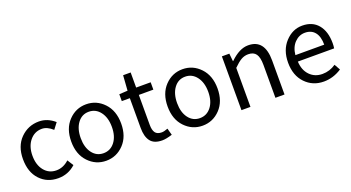

<svg xmlns="http://www.w3.org/2000/svg" viewBox="-49 -1251 3328 1821"><g transform="rotate(-20 1614.5 -341.0)"><path d="M305.7 12.7Q194.3 12.7 122.6 -63.5Q50.8 -139.6 50.8 -271.5Q50.8 -402.3 127.4 -479.5Q204.1 -556.6 313.5 -556.6Q399.4 -556.6 471.7 -493.2L424.8 -431.6Q370.1 -481.4 316.4 -481.4Q242.2 -481.4 194.3 -422.9Q146.5 -364.3 146.5 -271.5Q146.5 -177.7 192.9 -120.6Q239.3 -63.5 314.5 -63.5Q383.8 -63.5 442.4 -117.2L481.4 -55.7Q407.2 12.7 305.7 12.7Z M968.3 -64.5Q894.5 12.7 790 12.7Q685.5 12.7 611.8 -64.5Q538.1 -141.6 538.1 -271.5Q538.1 -401.4 611.8 -479Q685.5 -556.6 790 -556.6Q894.5 -556.6 968.3 -479Q1042 -401.4 1042 -271.5Q1042 -141.6 968.3 -64.5ZM676.8 -120.6Q719.7 -63.5 790 -63.5Q860.4 -63.5 904.3 -120.6Q948.2 -177.7 948.2 -271.5Q948.2 -365.2 904.3 -423.3Q860.4 -481.4 790 -481.4Q719.7 -481.4 676.8 -423.3Q633.8 -365.2 633.8 -271.5Q633.8 -177.7 676.8 -120.6Z M1355.5 12.7Q1272.5 12.7 1236.8 -34.2Q1201.2 -81.1 1201.2 -168V-468.8H1120.1V-538.1L1205.1 -543L1215.8 -695.3H1292V-543H1438.5V-468.8H1292V-166Q1292 -113.3 1311 -86.9Q1330.1 -60.5 1376 -60.5Q1399.4 -60.5 1437.5 -75.2L1456.1 -6.8Q1393.6 12.7 1355.5 12.7Z M1940.9 -64.5Q1867.2 12.7 1762.7 12.7Q1658.2 12.7 1584.5 -64.5Q1510.7 -141.6 1510.7 -271.5Q1510.7 -401.4 1584.5 -479Q1658.2 -556.6 1762.7 -556.6Q1867.2 -556.6 1940.9 -479Q2014.6 -401.4 2014.6 -271.5Q2014.6 -141.6 1940.9 -64.5ZM1649.4 -120.6Q1692.4 -63.5 1762.7 -63.5Q1833 -63.5 1877 -120.6Q1920.9 -177.7 1920.9 -271.5Q1920.9 -365.2 1877 -423.3Q1833 -481.4 1762.7 -481.4Q1692.4 -481.4 1649.4 -423.3Q1606.4 -365.2 1606.4 -271.5Q1606.4 -177.7 1649.4 -120.6Z M2157.2 0V-543H2232.4L2240.2 -464.8H2243.2Q2336.9 -556.6 2425.8 -556.6Q2591.8 -556.6 2591.8 -343.8V0H2500V-332Q2500 -408.2 2475.6 -442.4Q2451.2 -476.6 2397.5 -476.6Q2358.4 -476.6 2325.2 -457Q2292 -437.5 2248 -393.6V0Z M2986.3 12.7Q2875 12.7 2800.8 -64.5Q2726.6 -141.6 2726.6 -271.5Q2726.6 -398.4 2799.8 -477.5Q2873 -556.6 2971.7 -556.6Q3074.2 -556.6 3130.9 -488.3Q3187.5 -419.9 3187.5 -301.8Q3187.5 -275.4 3183.6 -250H2817.4Q2821.3 -163.1 2871.1 -111.3Q2920.9 -59.6 2998 -59.6Q3071.3 -59.6 3133.8 -102.5L3167 -43Q3082 12.7 2986.3 12.7ZM2816.4 -315.4H3107.4Q3107.4 -397.5 3072.3 -440.9Q3037.1 -484.4 2972.7 -484.4Q2913.1 -484.4 2868.7 -439Q2824.2 -393.6 2816.4 -315.4Z"/></g></svg>

Font: Gen Shin Gothic Regular
Style: Regular
Weight: 400
Designer: [Source Han Sans]
Ryoko NISHIZUKA  (kana & ideographs); Paul D. Hunt (Latin, Greek & Cyrillic); Wenlong ZHANG  (bopomofo
Version: Version 1.002.20150607